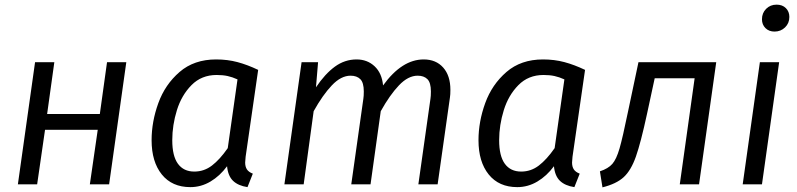

<svg xmlns="http://www.w3.org/2000/svg" viewBox="-20 -794 3433 827"><path d="M401 -235H174L140 0H57L131 -526H214L183 -303H410L441 -526H524L450 0H367Z M1092 -493 1038 -119Q1036 -99 1036 -94Q1036 -76 1043.5 -64.5Q1051 -53 1069 -46L1046 12Q1006 6 984 -15Q962 -36 958 -78Q927 -36 886.5 -12Q846 12 800 12Q721 12 677 -42.5Q633 -97 633 -190Q633 -270 662 -350Q691 -430 753.5 -484Q816 -538 911 -538Q960 -538 1003 -526.5Q1046 -515 1092 -493ZM722 -190Q722 -122 746.5 -88.5Q771 -55 817 -55Q859 -55 893 -81Q927 -107 961 -156L1003 -452Q981 -462 960.5 -466.5Q940 -471 913 -471Q848 -471 805 -427.5Q762 -384 742 -319.5Q722 -255 722 -190Z M1920 -407Q1920 -386 1918 -374L1865 0H1782L1834 -368Q1836 -380 1836 -400Q1836 -438 1821 -453Q1806 -468 1779 -468Q1738 -468 1698.5 -426.5Q1659 -385 1620 -315L1576 0H1493L1545 -368Q1547 -380 1547 -400Q1547 -438 1532 -453Q1517 -468 1490 -468Q1449 -468 1409.5 -426.5Q1370 -385 1331 -315L1288 0H1205L1279 -526H1350L1341 -418Q1380 -476 1422.5 -507Q1465 -538 1516 -538Q1562 -538 1593.5 -508.5Q1625 -479 1630 -426Q1711 -538 1805 -538Q1858 -538 1889 -503Q1920 -468 1920 -407Z M2500 -493 2446 -119Q2444 -99 2444 -94Q2444 -76 2451.5 -64.5Q2459 -53 2477 -46L2454 12Q2414 6 2392 -15Q2370 -36 2366 -78Q2335 -36 2294.5 -12Q2254 12 2208 12Q2129 12 2085 -42.5Q2041 -97 2041 -190Q2041 -270 2070 -350Q2099 -430 2161.5 -484Q2224 -538 2319 -538Q2368 -538 2411 -526.5Q2454 -515 2500 -493ZM2130 -190Q2130 -122 2154.5 -88.5Q2179 -55 2225 -55Q2267 -55 2301 -81Q2335 -107 2369 -156L2411 -452Q2389 -462 2368.5 -466.5Q2348 -471 2321 -471Q2256 -471 2213 -427.5Q2170 -384 2150 -319.5Q2130 -255 2130 -190Z M2991 0H2908L2972 -457H2800L2767 -304Q2740 -179 2719 -119.5Q2698 -60 2666.5 -31Q2635 -2 2575 13L2564 -56Q2600 -68 2617.5 -88Q2635 -108 2648.5 -154.5Q2662 -201 2685 -313L2730 -526H3065Z M3262 0H3179L3253 -526H3336ZM3262 -711Q3262 -738 3280 -756Q3298 -774 3325 -774Q3350 -774 3365 -759Q3380 -744 3380 -721Q3380 -694 3361.5 -676Q3343 -658 3316 -658Q3292 -658 3277 -673Q3262 -688 3262 -711Z"/></svg>

Font: FiraGO Book
Style: Italic
Weight: 350
Italic angle: -8°
Designer: bBox Type GmbH
Foundry: bBox Type GmbH
Version: Version 1.001